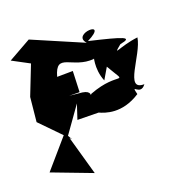

<svg xmlns="http://www.w3.org/2000/svg" viewBox="-181 -892 1047 1114"><g transform="rotate(-20 342.5 -335.5)"><path d="M225 -230 355 -228C389 -213 483 -174 603 -252C583 -332 617 -231 661 -292C535 -290 701 -458 716 -561C599 -547 537 -498 610 -558C697 -574 643 -591 439 -639C603 -721 355 -712 429 -632L119 -765L-21 -686L84 -630L13 -449L-2 -299L158 -135L129 -184L-31 1L214 94L142 -162L255 -321ZM491 -462C578 -310 552 -421 353 -345C273 -253 412 -354 307 -370L228 -378L292 -377L297 -506L200 -505C239 -646 300 -517 436 -530C446 -558 414 -478 450 -392Z"/></g></svg>

Font: Asimov Silicon
Style: Regular
Weight: 400
Designer: Google
Version: Version 2.000980; 2014